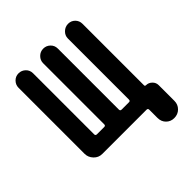

<svg xmlns="http://www.w3.org/2000/svg" viewBox="-179 -632 858 858"><g transform="rotate(-45 250.0 -203.0)"><path d="M86.9 0Q63.5 0 47.4 -17.1Q31.2 -34.2 31.2 -56.6V-473.6Q31.2 -492.2 44.4 -505.9Q57.6 -519.5 76.7 -519.5Q95.7 -519.5 109.4 -506.3Q123 -493.2 123 -473.6V-87.9Q123 -79.1 131.8 -79.1H178.7Q186.5 -79.1 186.5 -87.9V-473.6Q186.5 -492.2 200.2 -505.9Q213.9 -519.5 232.9 -519.5Q252 -519.5 265.6 -506.3Q279.3 -493.2 279.3 -473.6V-87.9Q279.3 -79.1 288.1 -79.1H335Q342.8 -79.1 342.8 -87.9V-473.6Q342.8 -492.2 356.9 -505.9Q371.1 -519.5 390.1 -519.5Q409.2 -519.5 422.4 -506.3Q435.5 -493.2 435.5 -473.6V-85Q435.5 -79.1 442.4 -79.1Q458 -79.1 470.2 -67.4Q482.4 -55.7 482.4 -39.1V60.5Q482.4 83 466.8 98.6Q451.2 114.3 427.7 114.3Q405.3 114.3 390.1 99.1Q375 84 375 60.5V8.8Q375 0 366.2 0Z"/></g></svg>

Font: Rounded Mgen+ 1mn medium
Style: Regular
Weight: 500
Designer: [Source Han Sans]
Ryoko NISHIZUKA  (kana & ideographs); Paul D. Hunt (Latin, Greek & Cyrillic); Wenlong ZHANG  (bopomofo
Version: Version 1.059.20150602